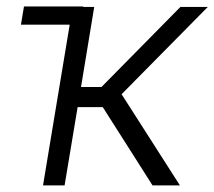

<svg xmlns="http://www.w3.org/2000/svg" viewBox="-20 -562 650 582"><path d="M43.5 -487.3 52.7 -542.5H232.4L223.6 -487.3ZM110.4 0 200.2 -541H265.6L225.6 -298.3H287.6L526.9 -541H609.9L348.6 -276.4L525.4 0H442.4L291.5 -237.3H215.3L175.8 0Z"/></svg>

Font: Inter 17pt Light
Style: Italic
Weight: 300
Italic angle: -9.3988°
Version: Version 4.001;git-66647c0bb